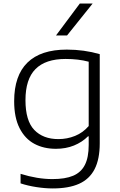

<svg xmlns="http://www.w3.org/2000/svg" viewBox="-20 -828 672 1078"><path d="M95.5 201.5V148Q190 177.5 274.5 177.5Q346 177.5 390.5 158.8Q435 140 456.5 98Q478 56 478 -14.5V-62.5H474Q441 -29.5 395.2 -11Q349.5 7.5 294 7.5Q225.5 7.5 173 -20.5Q120.5 -48.5 90 -108.2Q59.5 -168 59.5 -259.5Q59.5 -403.5 134 -476.5Q208.5 -549.5 355 -549.5Q452 -549.5 540 -524V-23.5Q540 66 511 122Q482 178 423.8 204Q365.5 230 276 230Q233.5 230 184.8 222.5Q136 215 95.5 201.5ZM478 -120.5V-481.5Q420.5 -497 348.5 -497Q235.5 -497 179.2 -440.2Q123 -383.5 123 -265.5Q123 -150 172.5 -98.5Q222 -47 308 -47Q357 -47 401.5 -65Q446 -83 478 -120.5ZM294.5 -629 428 -808H500L356.5 -629Z"/></svg>

Font: Encode Sans Expanded Light
Style: Regular
Weight: 300
Width: 7
Designer: Multiple Designers
Foundry: Impallari Type
Version: Version 2.000